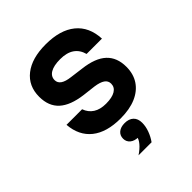

<svg xmlns="http://www.w3.org/2000/svg" viewBox="-238 -774 1176 1176"><g transform="rotate(-45 350.0 -186.5)"><path d="M232 -189Q246 -150 278 -129.5Q310 -109 360 -109Q413 -109 441 -126Q469 -143 469 -174Q469 -199 448 -213.5Q427 -228 384 -234L300 -244Q199 -257 149.5 -302Q100 -347 100 -429Q100 -522 167.5 -575Q235 -628 355 -628Q480 -628 549.5 -571.5Q619 -515 624 -409H491Q479 -454 445 -477.5Q411 -501 354 -501Q298 -501 268.5 -483.5Q239 -466 239 -434Q239 -410 260 -395.5Q281 -381 324 -376L408 -365Q510 -353 559 -307.5Q608 -262 608 -181Q608 -119 578.5 -74.5Q549 -30 493.5 -6Q438 18 359 18Q239 18 172 -35.5Q105 -89 97 -189ZM356 176Q322 176 302 159.5Q282 143 282 116Q282 88 302 71.5Q322 55 356 55Q390 55 410 72Q430 89 430 116Q430 143 410 159.5Q390 176 356 176ZM277 255Q310 233 329.5 209.5Q349 186 350 168L356 55Q393 55 413.5 74.5Q434 94 434 130Q434 161 422 194Q410 227 390 255Z"/></g></svg>

Font: Martian Mono SemiExpanded SemiBold
Style: Regular
Weight: 600
Monospace: yes
Version: Version 0.930